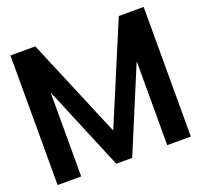

<svg xmlns="http://www.w3.org/2000/svg" viewBox="-124 -854 1042 994"><g transform="rotate(-20 397.0 -357.0)"><path d="M167 -714 396 -169H398L627 -714H764V0H634V-458H632L441 0H353L162 -458H160V0H30V-714Z"/></g></svg>

Font: Non Bureau Medium
Style: Regular
Weight: 500
Designer: Jona Saucedo
Foundry: Non Foundry
Version: Version 1.000; ttfautohint (v1.8.4)